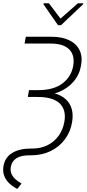

<svg xmlns="http://www.w3.org/2000/svg" viewBox="-20 -956 543 1194"><path d="M140.6 -727.5H300.3Q364.7 -727.5 409.4 -706.3Q454.1 -685.1 474.1 -645.5Q494.1 -606 484.4 -550.3Q474.6 -492.7 438.7 -450Q402.8 -407.2 345 -383.5Q287.1 -359.9 211.9 -359.4H154.3L160.2 -395.5H215.8Q312.5 -395 368.2 -437Q423.8 -479 435.5 -547.4Q446.3 -614.3 409.4 -649.9Q372.6 -685.5 293 -685.1H132.8ZM159.2 -387.7H218.8Q336.4 -387.7 389.6 -338.1Q442.9 -288.6 428.7 -198.7Q419.4 -138.2 384.5 -90.8Q349.6 -43.5 295.4 -16.8Q241.2 9.8 173.3 9.8H163.1Q110.4 9.8 81.8 28.3Q53.2 46.9 47.4 81.5Q43 106.4 51.8 126Q60.5 145.5 77.6 159.9Q94.7 174.3 113.8 185.5L87.9 218.8Q61 205.6 39.3 185.8Q17.6 166 6.8 138.9Q-3.9 111.8 1.5 77.6Q10.3 23.4 55.2 -4.4Q100.1 -32.2 171.4 -32.2H180.2Q234.4 -32.2 276.4 -53.5Q318.4 -74.7 345.2 -112.5Q372.1 -150.4 380.4 -199.2Q393.1 -272.9 350.8 -313.2Q308.6 -353.5 211.9 -353H152.8ZM284.2 -935.5 356.4 -840.3 464.4 -935.5H498L497.1 -929.7L359.4 -799.3H340.8L250 -929.7L251 -935.5Z"/></svg>

Font: Inter 20pt ExtraLight
Style: Italic
Weight: 250
Italic angle: -9.3988°
Version: Version 4.001;git-66647c0bb